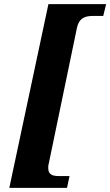

<svg xmlns="http://www.w3.org/2000/svg" viewBox="-20 -780 533 928"><path d="M25 128H304L316 71H268C235 71 213 66 213 31C213 22 214 16 216 9L351 -641C362 -698 396 -703 433 -703H479L493 -760H214Z"/></svg>

Font: Noto Serif SemiCondensed Extra
Style: Italic
Weight: 800
Width: 4
Italic angle: -12°
Designer: Monotype Design Team
Foundry: Monotype Imaging Inc.
Version: Version 1.901